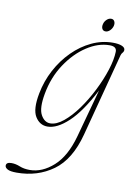

<svg xmlns="http://www.w3.org/2000/svg" viewBox="-168 -599 629 899"><g transform="rotate(10 146.5 -149.0)"><path d="M255.5 14.5Q223 138 148.8 191.5Q74.5 245 -24.5 245Q-55 245 -67.8 238Q-80.5 231 -80.5 221.5Q-80.5 205 -55.5 205Q-35.5 205 -14.8 213.5Q6 222 33.5 222Q92.5 222 146 174Q199.5 126 226.5 27.5L289 -201Q233 -93 179.2 -42.8Q125.5 7.5 80 7.5Q43 7.5 21.8 -27Q0.5 -61.5 15.5 -139Q27 -199 55.2 -252Q83.5 -305 124.2 -345.8Q165 -386.5 213.8 -409.5Q262.5 -432.5 315 -432.5Q341.5 -432.5 357 -426Q372.5 -419.5 372.5 -408.5Q372.5 -400.5 367 -394.5Q361.5 -388.5 359.5 -381ZM41.5 -142Q28.5 -71.5 45.5 -40.5Q62.5 -9.5 90 -9.5Q119.5 -9.5 152.8 -36.8Q186 -64 217.8 -108Q249.5 -152 275.5 -203.8Q301.5 -255.5 317.5 -305.2Q333.5 -355 334.5 -392.5Q335.5 -418 301.5 -418Q247 -418 192.8 -382.2Q138.5 -346.5 97.2 -284.2Q56 -222 41.5 -142ZM270.5 -478.5Q259 -478.5 254.2 -488Q249.5 -497.5 253 -510.5Q256 -523 265.8 -532.2Q275.5 -541.5 287 -541.5Q298 -541.5 302.8 -532.2Q307.5 -523 304.5 -510.5Q301 -497.5 291.2 -488Q281.5 -478.5 270.5 -478.5Z"/></g></svg>

Font: Fraunces 144pt S050 Thin
Style: Italic
Weight: 100
Italic angle: -16°
Version: Version 1.000; ttfautohint (v1.8.3)